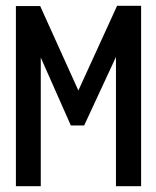

<svg xmlns="http://www.w3.org/2000/svg" viewBox="-20 -644 540 664"><path d="M35 0V-623H119L251 -331L385 -624H468V0H381V-447L271 -210H225L121 -445V0Z"/></svg>

Font: Inconsolata SemiBold
Style: Regular
Weight: 600
Monospace: yes
Designer: Raph Levien, Cyreal, Brenton Simpson
Foundry: Raph Levien, Cyreal, Google
Version: Version 3.100; ttfautohint (v1.8.4.7-5d5b)